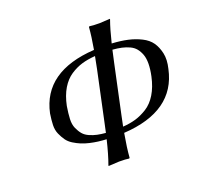

<svg xmlns="http://www.w3.org/2000/svg" viewBox="-116 -775 940 906"><g transform="rotate(-20 354.5 -322.5)"><path d="M315.4 -119.1Q293.5 -120.1 274.2 -122.6Q254.9 -125 232.7 -130.1Q210.4 -135.3 192.9 -142.6Q175.3 -149.9 157.2 -161.1Q139.2 -172.4 128.4 -187.5Q117.7 -202.6 108.6 -222.9Q99.6 -243.2 100.3 -268.3Q101.1 -293.5 106 -325.2Q147.5 -520 403.3 -535.6Q414.6 -599.6 418 -645L420.9 -647.9Q437.5 -645 471.2 -645L523.9 -647.9V-645Q508.3 -602.1 492.2 -535.6Q536.6 -533.2 571.5 -525.4Q606.4 -517.6 636.5 -502.4Q666.5 -487.3 682.6 -464.4Q698.7 -441.4 706.1 -408.2Q713.4 -375 702.6 -331.1Q660.6 -134.3 403.3 -119.1Q390.6 -48.3 387.2 0L384.3 2.9Q367.7 0 334 0L281.2 2.9L280.8 0Q297.9 -46.4 315.4 -119.1ZM322.3 -148.4Q327.6 -171.4 333.5 -200.2L385.7 -444.8Q393.1 -479.5 397.9 -506.8Q359.9 -503.9 330.3 -495.1Q300.8 -486.3 272.2 -467.5Q243.7 -448.7 223.1 -414.6Q202.6 -380.4 192.4 -331.1Q186.5 -294.9 185.3 -267.8Q184.1 -240.7 192.9 -220.9Q201.7 -201.2 212.9 -188Q224.1 -174.8 242.9 -166.5Q261.7 -158.2 280.3 -154.3Q298.8 -150.4 322.3 -148.4ZM408.7 -148.4Q444.3 -150.9 473.4 -159.4Q502.4 -168 532 -186.5Q561.5 -205.1 583 -240.2Q604.5 -275.4 615.2 -325.2Q622.6 -359.9 622.8 -387Q623 -414.1 616 -433.1Q608.9 -452.1 597.7 -465.8Q586.4 -479.5 568.4 -487.8Q550.3 -496.1 530.5 -500.5Q510.7 -504.9 485.4 -506.8Q480 -483.4 471.7 -444.8L419.4 -200.2Q414.1 -175.3 408.7 -148.4Z"/></g></svg>

Font: Linux Biolinum O
Style: Italic
Weight: 400
Italic angle: -12°
Designer: Philipp H. Poll
Foundry: Philipp H. Poll
Version: Version 1.1.3